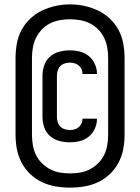

<svg xmlns="http://www.w3.org/2000/svg" viewBox="-20 -780 640 877"><path d="M299 -130Q274 -130 250 -136.5Q226 -143 208 -159Q190 -175 182 -198.5Q174 -222 174 -246V-434Q174 -458 182 -481.5Q190 -505 208 -521Q226 -537 250 -543.5Q274 -550 299 -550Q322 -550 344.5 -544.5Q367 -539 385 -524.5Q403 -510 413 -488Q423 -466 423 -443Q423 -443 423 -442.5Q423 -442 423 -442H357Q357 -442 357 -442Q357 -442 357 -443Q357 -453 352.5 -463.5Q348 -474 339.5 -481Q331 -488 320 -491Q309 -494 299 -494Q287 -494 275 -490Q263 -486 255 -477.5Q247 -469 243.5 -457.5Q240 -446 240 -434V-246Q240 -234 243.5 -222.5Q247 -211 255 -202.5Q263 -194 275 -190Q287 -186 299 -186Q309 -186 320 -189Q331 -192 339.5 -199Q348 -206 352.5 -216.5Q357 -227 357 -237Q357 -238 357 -238Q357 -238 357 -238H423Q423 -238 423 -237.5Q423 -237 423 -237Q423 -214 413 -192Q403 -170 385 -155.5Q367 -141 344.5 -135.5Q322 -130 299 -130ZM300 77Q267 77 234.5 71.5Q202 66 172 52Q142 38 118 15Q94 -8 78.5 -37.5Q63 -67 57 -99.5Q51 -132 51 -165V-515Q51 -548 57 -581Q63 -614 78.5 -643Q94 -672 118.5 -695Q143 -718 172.5 -732Q202 -746 234.5 -753Q267 -760 300 -760Q333 -760 365.5 -753Q398 -746 427.5 -732Q457 -718 481.5 -695Q506 -672 521.5 -643Q537 -614 543 -581Q549 -548 549 -515V-165Q549 -132 543 -99.5Q537 -67 521.5 -37.5Q506 -8 482 15Q458 38 428 52Q398 66 365.5 71.5Q333 77 300 77ZM300 12Q324 12 347 8Q370 4 391 -7Q412 -18 429 -35Q446 -52 456 -73Q466 -94 470 -117.5Q474 -141 474 -165V-515Q474 -539 470 -562.5Q466 -586 455.5 -607.5Q445 -629 428 -646Q411 -663 390 -673.5Q369 -684 345 -688Q321 -692 298 -692Q274 -692 251 -687.5Q228 -683 207.5 -672.5Q187 -662 170.5 -644.5Q154 -627 144 -606Q134 -585 130 -562Q126 -539 126 -515V-165Q126 -141 130 -117.5Q134 -94 144 -73Q154 -52 171 -35Q188 -18 209 -7Q230 4 253 8Q276 12 300 12Z"/></svg>

Font: Zed Mono Semibold Extended
Style: Regular
Weight: 600
Width: 7
Monospace: yes
Designer: Belleve Invis
Foundry: Belleve Invis
Version: Version 1.0.0; ttfautohint (v1.8.4)